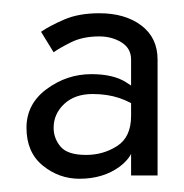

<svg xmlns="http://www.w3.org/2000/svg" viewBox="-20 -725 278 290"><path d="M61 -532Q61 -553 77 -568Q93 -583 120 -583Q142 -583 160 -577Q178 -571 194 -559V-583Q189 -589 170 -601Q151 -613 118 -613Q81 -613 50.5 -590.5Q20 -568 20 -532Q20 -495 44.5 -475Q69 -455 100 -455Q136 -455 161 -473.5Q186 -492 186 -525L178 -550Q178 -518 157 -504.5Q136 -491 110 -491Q82 -491 71.5 -503.5Q61 -516 61 -532ZM61 -646Q69 -652 87 -661Q105 -670 130 -670Q149 -670 163.5 -661Q178 -652 178 -635V-460H218V-635Q218 -668 193.5 -686.5Q169 -705 130 -705Q99 -705 77 -695.5Q55 -686 42 -677Z"/></svg>

Font: Glinicke Jost Regular
Style: Regular
Weight: 400
Version: Version 3.710